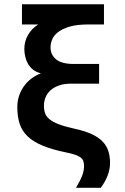

<svg xmlns="http://www.w3.org/2000/svg" viewBox="-20 -710 590 909"><path d="M398.9 -594.2Q344.7 -594.2 310.1 -584Q275.4 -573.7 255.1 -558.1Q234.9 -542.5 227.1 -523.2Q219.2 -503.9 219.2 -485.8Q219.2 -450.7 245.6 -429Q272 -407.2 329.1 -407.2H449.2V-314H316.9Q283.7 -314 259.5 -305.4Q235.4 -296.9 219.5 -282.7Q203.6 -268.6 195.8 -249.5Q188 -230.5 188 -210Q188 -189.5 193.6 -173.6Q199.2 -157.7 215.3 -144.8Q231.4 -131.8 260 -121.1Q288.6 -110.4 335 -100.1Q382.3 -89.8 414.3 -75Q446.3 -60.1 465.6 -40Q484.9 -20 492.9 5.1Q501 30.3 501 61Q501 91.8 489.3 121.8Q477.5 151.9 457 179.2H339.8Q359.9 145.5 368.9 121.8Q377.9 98.1 377.9 76.2Q377.9 62.5 374.5 52.7Q371.1 43 361.6 35.6Q352.1 28.3 335.2 22.5Q318.4 16.6 291 11.2Q225.1 -2.4 181.2 -20.8Q137.2 -39.1 110.6 -64.7Q84 -90.3 73 -124.3Q62 -158.2 62 -203.1Q62 -232.9 71 -258.5Q80.1 -284.2 95.5 -304.7Q110.8 -325.2 131.1 -339.8Q151.4 -354.5 173.8 -362.8Q151.9 -368.2 136.7 -380.1Q121.6 -392.1 112.5 -408Q103.5 -423.8 99.4 -442.1Q95.2 -460.4 95.2 -478Q95.2 -514.2 112.8 -544.7Q130.4 -575.2 161.1 -594.2H84V-689.9H472.2V-594.2Z"/></svg>

Font: Code New Roman
Style: Bold
Weight: 700
Monospace: yes
Designer: Sam Radian
Foundry: Code New Roman
Version: Version 1.508 October 19, 2014